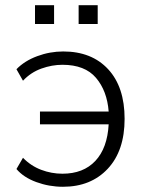

<svg xmlns="http://www.w3.org/2000/svg" viewBox="-20 -707 551 735"><path d="M221 8Q168 8 119 -10Q70 -28 43 -60L68 -103Q98 -72 137.5 -57Q177 -42 219 -42Q299 -42 345 -91Q391 -140 396 -231H133V-280H396Q390 -359 347.5 -409Q305 -459 219 -459Q179 -459 138.5 -444.5Q98 -430 68 -398L43 -442Q74 -474 122.5 -492Q171 -510 222 -510Q331 -510 394 -442Q457 -374 457 -252Q457 -130 392.5 -61Q328 8 221 8ZM281 -615V-687H354V-615ZM114 -615V-687H187V-615Z"/></svg>

Font: Mulish Light
Style: Regular
Weight: 300
Designer: Vernon Adams
Foundry: Vernon Adams
Version: Version 3.603; ttfautohint (v1.8.3)